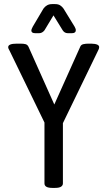

<svg xmlns="http://www.w3.org/2000/svg" viewBox="-20 -915 524 937"><path d="M235 2Q197 2 197 -20V-317L27 -667Q24 -672 22 -676.5Q20 -681 20 -685Q20 -702 62 -702H80Q95 -702 104.5 -699.5Q114 -697 119 -687L245 -405L372 -688Q376 -697 387 -699.5Q398 -702 412 -702H426Q464 -701 464 -685Q464 -681 462.5 -676.5Q461 -672 458 -667L287 -314V-20Q287 -10 278 -4Q269 2 249 2ZM152 -753Q133 -753 133 -766Q133 -770 135.5 -775.5Q138 -781 140 -785L192 -873Q199 -883 209.5 -889Q220 -895 234 -895H249Q264 -895 273.5 -889Q283 -883 290 -873L344 -785Q346 -781 348 -776.5Q350 -772 350 -768Q350 -753 331 -753H311Q295 -753 286 -767L241 -840L197 -767Q186 -753 171 -753Z"/></svg>

Font: Asap Condensed VF Beta
Style: Regular
Weight: 400
Designer: Pablo Cosgaya
Foundry: Omnibus-Type
Version: Version 1.008